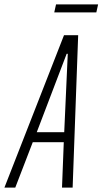

<svg xmlns="http://www.w3.org/2000/svg" viewBox="-60 -847 463 867"><path d="M-40 0 229 -688H293L268 0H220L228 -205H88L9 0ZM106 -250H230L246 -604H241ZM185 -791 193 -827H383L375 -791Z"/></svg>

Font: Saira UltraCondensed Light
Style: Italic
Weight: 300
Width: 1
Italic angle: -12°
Designer: Hector Gatti with collaboration of the Omnibus-Type team
Foundry: Omnibus-Type
Version: Version 1.101